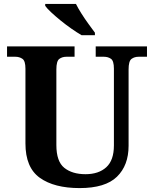

<svg xmlns="http://www.w3.org/2000/svg" viewBox="-20 -951 787 981"><path d="M387 10Q257 10 183.5 -42.5Q110 -95 110 -218V-600Q110 -640 94.5 -650.5Q79 -661 59 -661H16V-714H361V-661H319Q298 -661 283 -650Q268 -639 268 -596V-210Q268 -126 308.5 -93.5Q349 -61 417 -61Q484 -61 523 -96.5Q562 -132 562 -208V-600Q562 -640 547 -650.5Q532 -661 511 -661H469V-714H731V-661H688Q667 -661 652 -650Q637 -639 637 -596V-206Q637 -106 577.5 -48Q518 10 387 10ZM397 -771Q373 -785 345 -804.5Q317 -824 290 -846Q263 -868 241.5 -888Q220 -908 211 -921V-931H368Q379 -909 396 -882Q413 -855 432 -829Q451 -803 465 -784V-771Z"/></svg>

Font: Noto Serif Oriya
Style: Bold
Weight: 700
Designer: David Williams
Foundry: Google LLC, David Williams
Version: Version 1.051; ttfautohint (v1.8.4.7-5d5b)